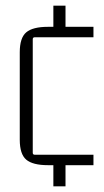

<svg xmlns="http://www.w3.org/2000/svg" viewBox="-20 -645 369 680"><path d="M169 15V-60H150Q96 -60 73 -79.5Q50 -99 50 -150V-460Q50 -511 73 -530.5Q96 -550 150 -550H169V-625H212V-550H311V-513H103Q96 -513 96 -506V-104Q96 -97 103 -97H311V-60H212V15Z"/></svg>

Font: Gemunu Libre ExtraLight
Style: Regular
Weight: 200
Designer: Puspanada Ekanayake, Sola Matas, Pathum Egodawatta, Kosala Senevirathne
Foundry: mooniak
Version: Version 1.100